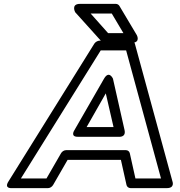

<svg xmlns="http://www.w3.org/2000/svg" viewBox="-20 -946 930 991"><path d="M630 -171H321C311 -171 300 -164 295 -155L220 -25H88L500 -686H631L811 -25H679L650 -155C648 -165 639 -171 630 -171ZM604 -121 633 9C635 18 644 25 654 25H841C884 25 870 -10 870 -10L676 -721C674 -729 666 -736 656 -736H493C485 -736 473 -730 467 -721L24 -10C-1 29 41 25 41 25H228C237 25 248 19 254 9L329 -121ZM381 -240H594C594 -240 631 -236 623 -274L563 -540C563 -540 543 -585 517 -540L364 -274C364 -274 341 -240 381 -240ZM427 -290 526 -464 566 -290ZM617 -775H538L448 -876H557ZM659 -725C708 -725 686 -765 686 -765L596 -916C593 -921 586 -926 578 -926H393C345 -926 368 -883 368 -883L504 -732C507 -729 514 -725 520 -725Z"/></svg>

Font: Asimov
Style: XWidOuIt
Weight: 500
Designer: Google
Version: Version 2.000980; 2014